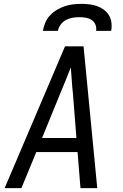

<svg xmlns="http://www.w3.org/2000/svg" viewBox="-20 -975 640 995"><path d="M4 0 317 -735H413L484 0H397L382 -187H168L91 0ZM198 -260H376L358 -490Q354 -524 352 -558Q350 -592 347 -626Q334 -592 320 -558Q306 -524 292 -490ZM202 -815Q206 -836 214.5 -857Q223 -878 239 -895Q255 -912 275 -924Q295 -936 316 -943Q337 -950 359 -952.5Q381 -955 402 -955Q423 -955 444 -952.5Q465 -950 484 -943Q503 -936 519 -924Q535 -912 545 -895Q555 -878 557.5 -857Q560 -836 556 -815H478Q481 -832 474.5 -847.5Q468 -863 455 -871.5Q442 -880 425 -883Q408 -886 391 -886Q374 -886 356 -883Q338 -880 322 -871.5Q306 -863 294.5 -847.5Q283 -832 280 -815Z"/></svg>

Font: Iosevka Extended Oblique
Style: Regular
Weight: 400
Width: 7
Italic angle: -9°
Monospace: yes
Designer: Belleve Invis
Foundry: Belleve Invis
Version: Version 32.0.1; ttfautohint (v1.8.4)